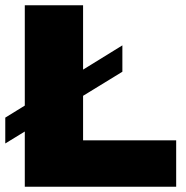

<svg xmlns="http://www.w3.org/2000/svg" viewBox="-20 -708 707 728"><path d="M74 0V-688H295V-176H648V0ZM0 -164V-262L444 -536V-436Z"/></svg>

Font: Archivo SemiBold Black
Style: Regular
Weight: 900
Version: Version 2.001